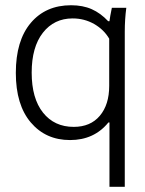

<svg xmlns="http://www.w3.org/2000/svg" viewBox="-20 -530 558 740"><path d="M400.9 -199.2V-380.9Q380.4 -416 342.8 -437.5Q305.2 -459 259.8 -459Q188.5 -459 145.3 -403.8Q102.1 -348.6 102.1 -250Q102.1 -150.9 145.8 -95.9Q189.5 -41 264.2 -41Q328.6 -41 364.7 -83.7Q400.9 -126.5 400.9 -199.2ZM460.9 -408.2V189.9H401.9V-58.1H397.9Q342.8 9.8 250 9.8Q156.2 9.8 98.6 -58.1Q41 -126 41 -249Q41 -373.5 98.6 -441.7Q156.2 -509.8 253.9 -509.8Q299.3 -509.8 333.5 -494.6Q367.7 -479.5 397 -448.2H401.9Q403.8 -464.8 411.1 -500H466.8Q460.9 -455.6 460.9 -408.2Z"/></svg>

Font: LT Hoop Light
Style: Regular
Weight: 300
Designer: Daniel Lyons
Foundry: LyonsType
Version: Version 1.000